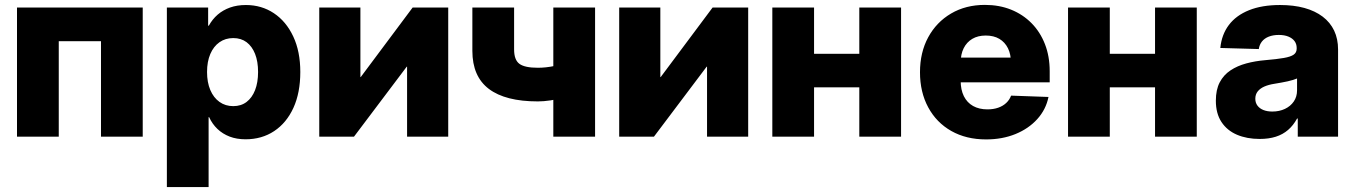

<svg xmlns="http://www.w3.org/2000/svg" viewBox="-20 -553 5484 777"><path d="M557.6 -522.5V0H388.7V-386.2H217.8V0H48.8V-522.5Z M655.3 204.1V-522.5H822.3V-449.2H825.2Q839.4 -475.1 860.8 -493.7Q882.3 -512.2 910.9 -522.5Q939.5 -532.7 975.1 -532.7Q1038.6 -532.7 1088.4 -499.5Q1138.2 -466.3 1166.7 -405.5Q1195.3 -344.7 1195.3 -261.7Q1195.3 -177.7 1167.5 -116.7Q1139.6 -55.7 1089.6 -22.5Q1039.6 10.7 973.6 10.7Q938 10.7 909.4 -0.2Q880.9 -11.2 859.9 -31.2Q838.9 -51.3 826.2 -79.1H824.2V204.1ZM923.8 -123.5Q955.6 -123.5 977.8 -140.4Q1000 -157.2 1012.2 -188.2Q1024.4 -219.2 1024.4 -261.7Q1024.4 -304.2 1012.2 -335Q1000 -365.7 977.8 -382.3Q955.6 -398.9 923.8 -398.9Q892.1 -398.9 868.2 -382.1Q844.2 -365.2 831.1 -334.5Q817.9 -303.7 817.9 -261.7Q817.9 -219.7 831.1 -188.7Q844.2 -157.7 868.2 -140.6Q892.1 -123.5 923.8 -123.5Z M1793.9 0H1627.4V-283.2H1626L1412.6 0H1272V-522.5H1438.5V-241.2H1439.9L1649.9 -522.5H1793.9Z M2156.7 -142.6Q2025.4 -142.6 1958.5 -193.1Q1891.6 -243.7 1891.6 -347.2V-522.5H2060.5V-353Q2060.5 -310.5 2082 -294.7Q2103.5 -278.8 2156.7 -278.8Q2189 -278.8 2223.1 -285.9Q2257.3 -293 2298.8 -307.1V-170.9Q2285.2 -164.6 2260.3 -157.7Q2235.4 -150.9 2207.5 -146.7Q2179.7 -142.6 2156.7 -142.6ZM2219.2 0V-522.5H2388.2V0Z M3007.8 0H2841.3V-283.2H2839.8L2626.5 0H2485.8V-522.5H2652.3V-241.2H2653.8L2863.8 -522.5H3007.8Z M3505.9 -335.4V-199.7H3226.1V-335.4ZM3274.4 -522.5V0H3105.5V-522.5ZM3626.5 -522.5V0H3457.5V-522.5Z M3970.7 11.2Q3890.1 11.2 3829.8 -22.9Q3769.5 -57.1 3736.3 -118.7Q3703.1 -180.2 3703.1 -260.7Q3703.1 -340.8 3736.3 -402.1Q3769.5 -463.4 3828.9 -498.3Q3888.2 -533.2 3965.8 -533.2Q4023.9 -533.2 4071.8 -513.9Q4119.6 -494.6 4154.5 -459.2Q4189.5 -423.8 4208.7 -374.5Q4228 -325.2 4228 -264.6V-219.7H3758.8V-319.8H4148.4L4071.3 -298.8Q4071.3 -333 4059.1 -357.7Q4046.9 -382.3 4024.2 -395.8Q4001.5 -409.2 3969.2 -409.2Q3937.5 -409.2 3914.8 -395.8Q3892.1 -382.3 3879.9 -357.9Q3867.7 -333.5 3867.7 -299.3V-226.1Q3867.7 -189.9 3880.6 -163.8Q3893.6 -137.7 3918 -124Q3942.4 -110.4 3976.1 -110.4Q4000.5 -110.4 4019.8 -117.2Q4039.1 -124 4052.2 -136.5Q4065.4 -148.9 4071.8 -166L4223.1 -160.6Q4212.9 -109.9 4177.7 -71Q4142.6 -32.2 4089.4 -10.5Q4036.1 11.2 3970.7 11.2Z M4702.6 -335.4V-199.7H4422.9V-335.4ZM4471.2 -522.5V0H4302.2V-522.5ZM4823.2 -522.5V0H4654.3V-522.5Z M5077.6 9.3Q5025.9 9.3 4985.8 -7.8Q4945.8 -24.9 4923.1 -59.3Q4900.4 -93.8 4900.4 -145.5Q4900.4 -189.9 4916 -219.7Q4931.6 -249.5 4959.5 -268.1Q4987.3 -286.6 5023.7 -296.4Q5060.1 -306.2 5101.1 -309.6Q5147.5 -313.5 5175.3 -318.4Q5203.1 -323.2 5215.3 -331.8Q5227.5 -340.3 5227.5 -356V-358.9Q5227.5 -375 5218.8 -386.7Q5210 -398.4 5193.8 -405Q5177.7 -411.6 5155.3 -411.6Q5132.3 -411.6 5114.7 -404.8Q5097.2 -397.9 5086.9 -385Q5076.7 -372.1 5074.2 -354.5L4918.5 -358.9Q4923.8 -413.1 4953.1 -451.9Q4982.4 -490.7 5034.7 -511.7Q5086.9 -532.7 5160.2 -532.7Q5215.3 -532.7 5258.8 -520.8Q5302.2 -508.8 5332.8 -485.6Q5363.3 -462.4 5379.2 -429Q5395 -395.5 5395 -352.5V0H5231.9V-73.2H5229Q5213.9 -45.4 5192.6 -27.1Q5171.4 -8.8 5143.1 0.2Q5114.7 9.3 5077.6 9.3ZM5128.9 -101.6Q5157.2 -101.6 5179.9 -112.3Q5202.6 -123 5215.8 -142.3Q5229 -161.6 5229 -187.5V-235.4Q5222.2 -232.4 5212.6 -229.5Q5203.1 -226.6 5191.2 -223.9Q5179.2 -221.2 5165.5 -218.8Q5151.9 -216.3 5137.2 -213.9Q5114.3 -210.4 5096.9 -202.9Q5079.6 -195.3 5069.8 -183.1Q5060.1 -170.9 5060.1 -153.3Q5060.1 -137.2 5068.8 -125.5Q5077.6 -113.8 5093 -107.7Q5108.4 -101.6 5128.9 -101.6Z"/></svg>

Font: Inter 28pt ExtraBold
Style: Regular
Weight: 800
Designer: Rasmus Andersson
Foundry: rsms
Version: Version 4.001;git-66647c0bb